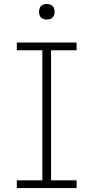

<svg xmlns="http://www.w3.org/2000/svg" viewBox="-20 -950 472 970"><path d="M65 0H367V-39H238V-696H367V-735H65V-696H194V-39H65ZM216 -851Q227 -851 237 -855.5Q247 -860 251.5 -870Q256 -880 256 -890Q256 -901 251.5 -911Q247 -921 237 -925.5Q227 -930 216 -930Q206 -930 196 -925.5Q186 -921 181.5 -911Q177 -901 177 -890Q177 -880 181.5 -870Q186 -860 196 -855.5Q206 -851 216 -851Z"/></svg>

Font: Iosevka Sparkle Extralight
Style: Regular
Weight: 200
Designer: Belleve Invis
Foundry: Belleve Invis
Version: Version 4.5.0; ttfautohint (v1.8.3)